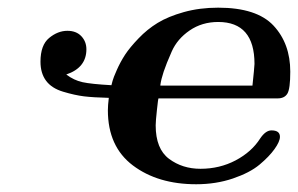

<svg xmlns="http://www.w3.org/2000/svg" viewBox="-20 -473 773 498"><path d="M85 -313Q85 -356 107.4 -374.5Q129.9 -393.1 154.8 -393.1Q177.7 -393.1 190.9 -379.2Q204.1 -365.2 204.1 -345.2Q204.1 -297.4 151.9 -279.8Q171.9 -264.6 194.3 -259.8Q216.8 -254.9 269 -252Q270 -255.9 272 -263.4Q273.9 -271 283 -291.5Q292 -312 304.4 -331.1Q316.9 -350.1 339.4 -373.5Q361.8 -397 388.9 -413.6Q416 -430.2 457 -441.7Q498 -453.1 545.9 -453.1Q646 -453.1 689.5 -406.5Q732.9 -359.9 732.9 -287.1Q732.9 -242.2 725.3 -230Q717.8 -217.8 700.2 -217.8H391.1Q390.1 -216.8 387 -187.5Q383.8 -158.2 383.8 -147.9Q383.8 -86.9 418.5 -61Q453.1 -35.2 500 -35.2Q549.8 -35.2 591.3 -57.1Q632.8 -79.1 654.8 -113.8Q668.9 -134.8 684.1 -134.8Q706.1 -134.8 706.1 -118.2Q706.1 -106 692.1 -86.4Q678.2 -66.9 653.1 -45.9Q627.9 -24.9 584 -10Q540 4.9 488.8 4.9Q389.6 4.9 324.7 -43.9Q259.8 -92.8 259.8 -187Q259.8 -199.2 262.2 -219.2Q222.2 -220.2 198 -223.1Q173.8 -226.1 143.8 -235.1Q113.8 -244.1 99.4 -263.7Q85 -283.2 85 -313ZM396 -251H634.8Q639.6 -295.9 640.1 -307.1Q640.1 -416 545.9 -416Q503.9 -416 471.9 -394Q439.9 -372.1 425.5 -339.6Q411.1 -307.1 404.5 -287.1Q397.9 -267.1 396 -252.9Z"/></svg>

Font: CMU Serif Extra
Style: BoldSlanted
Weight: 700
Italic angle: -9.46001°
Version: Version 0.7.0